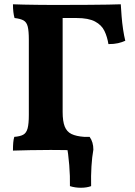

<svg xmlns="http://www.w3.org/2000/svg" viewBox="-20 -699 629 895"><path d="M40.4 3Q40.4 -18.4 41.7 -33.9Q43 -49.4 46.6 -61Q73.6 -63 88.3 -71.1Q103 -79.2 108.7 -100.7Q114.4 -122.2 114.4 -163V-514.2Q114.4 -554.4 109.3 -575Q104.2 -595.6 89.8 -603.7Q75.4 -611.8 47.8 -615Q44.2 -627.2 42.3 -643.3Q40.4 -659.4 40.4 -679Q61.2 -678 91.1 -677.5Q121 -677 154.4 -676.5Q187.8 -676 218.5 -676Q249.2 -676 272 -676V-177Q272 -134 281.6 -109.5Q291.2 -85 313.3 -74.3Q335.4 -63.6 373 -61Q377.8 -47.6 379.1 -30.6Q380.4 -13.6 380.4 3Q362.6 2 334.8 1.5Q307 1 275.9 0.5Q244.8 0 216 0Q169.6 0 119.2 1Q68.8 2 40.4 3ZM485.4 -493.4Q480 -527.4 466.8 -554.9Q453.6 -582.4 423 -598.7Q392.4 -615 337 -615H235.6L264.8 -676Q341.4 -676 394.6 -676.5Q447.8 -677 483.3 -677.5Q518.8 -678 543 -679Q544.4 -654.8 546.8 -623.6Q549.2 -592.4 553.8 -561.8Q558.4 -531.2 564 -509Q548.8 -502 530.2 -497.7Q511.6 -493.4 485.4 -493.4ZM306 168.6Q307 122.8 302.8 70.7Q298.6 18.6 289.8 -31.4L324.6 -61H397.8Q415.2 -36.8 415.2 -1.6Q409 32.8 406.3 76.6Q403.6 120.4 404.8 168.6Q384.2 176.2 357 176.2Q329.8 176.2 306 168.6Z"/></svg>

Font: Vollkorn
Style: Regular
Weight: 400
Designer: Friedrich Althausen
Foundry: Friedrich Althausen
Version: Version 4.104